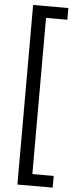

<svg xmlns="http://www.w3.org/2000/svg" viewBox="-67 -900 457 1112"><g transform="rotate(5 162.0 -344.0)"><path d="M79 178V-866H284V-798H160V110H284V178Z"/></g></svg>

Font: Noto Sans Malayalam UI Condensed
Style: Regular
Weight: 400
Width: 3
Designer: Jelle Bosma - Monotype Design Team
Foundry: Monotype Imaging Inc.
Version: Version 2.104; ttfautohint (v1.8.4.7-5d5b)